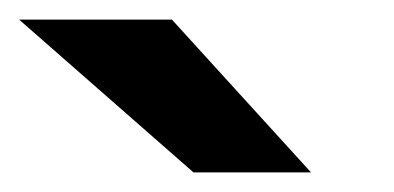

<svg xmlns="http://www.w3.org/2000/svg" viewBox="-86 -941 402 196"><path d="M111.5 -765 -66.5 -921H89.5L231.5 -765Z"/></svg>

Font: Undotted
Style: Bold
Weight: 700
Designer: Delve Withrington, Dave Bailey, Thomas Jockin
Foundry: Delve Fonts LLC
Version: Version 4.000